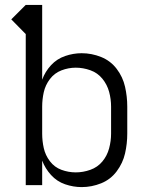

<svg xmlns="http://www.w3.org/2000/svg" viewBox="-20 -755 616 783"><path d="M313 8Q354 8 392.5 -7.5Q431 -23 456 -56.5Q481 -90 490 -129.5Q499 -169 499 -210V-320Q499 -361 490 -401Q481 -441 456 -474Q431 -507 392.5 -522.5Q354 -538 313 -538Q279 -538 245.5 -526.5Q212 -515 188 -489Q164 -463 152 -430V-735H85L26 -676L85 -616V0H152V-100Q164 -68 188 -41.5Q212 -15 245.5 -3.5Q279 8 313 8ZM289 -52Q259 -52 230.5 -62.5Q202 -73 183.5 -97.5Q165 -122 158.5 -151Q152 -180 152 -210V-320Q152 -350 158.5 -379Q165 -408 183.5 -432.5Q202 -457 230.5 -468Q259 -479 289 -479Q319 -479 348.5 -468.5Q378 -458 397.5 -434Q417 -410 425 -380.5Q433 -351 433 -320V-210Q433 -180 425 -150Q417 -120 397.5 -96.5Q378 -73 348.5 -62.5Q319 -52 289 -52Z"/></svg>

Font: Iosevka Sparkle Light
Style: Regular
Weight: 300
Designer: Belleve Invis
Foundry: Belleve Invis
Version: Version 4.5.0; ttfautohint (v1.8.3)